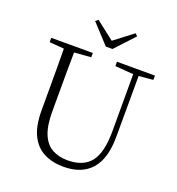

<svg xmlns="http://www.w3.org/2000/svg" viewBox="-164 -1064 1116 1211"><g transform="rotate(20 394.0 -458.5)"><path d="M289 -932 436 -818H389L538 -932L554 -917L435 -789H390L272 -917ZM397 15Q322 15 265.5 -14Q209 -43 178 -106Q147 -169 147 -271V-387Q147 -472 147 -556Q147 -640 145 -723H215Q214 -641 213.5 -557Q213 -473 213 -387V-286Q213 -193 236.5 -137Q260 -81 304 -56.5Q348 -32 407 -32Q513 -32 562.5 -95Q612 -158 612 -303V-723H648L647 -278Q647 -130 583 -57.5Q519 15 397 15ZM48 -694V-723H327V-694L194 -684H175ZM489 -694V-723H744V-694L636 -684H618Z"/></g></svg>

Font: Noto Serif JP ExtraLight
Style: Regular
Weight: 200
Designer: Ryoko NISHIZUKA  (kana & ideographs); Frank Grießhammer (Latin, Greek & Cyrillic); Wenlong ZHANG  (bopomofo); Sandoll Co
Foundry: Adobe
Version: Version 2.002-H1;hotconv 1.1.0;makeotfexe 2.6.0